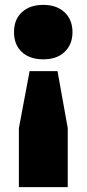

<svg xmlns="http://www.w3.org/2000/svg" viewBox="-20 -578 356 788"><path d="M101.5 -286H216L258 -52.5V190H57.5V-52ZM158 -558Q212.5 -558 245 -527.5Q277.5 -497 277.5 -446Q277.5 -396 245.5 -365.2Q213.5 -334.5 158 -334.5Q102 -334.5 69.8 -364.5Q37.5 -394.5 37.5 -446Q37.5 -498.5 70.2 -528.2Q103 -558 158 -558Z"/></svg>

Font: Encode Sans Condensed Thin ExtraBold
Style: Regular
Weight: 800
Version: Version 3.002